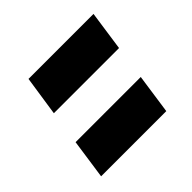

<svg xmlns="http://www.w3.org/2000/svg" viewBox="-97 -575 537 537"><g transform="rotate(-45 172.0 -306.0)"><path d="M298.1 -255.8 281.1 -137.8H23.3L40.3 -255.8ZM329.4 -474 312.4 -356H54.6L72.3 -474Z"/></g></svg>

Font: Georama ExtraCondensed Thin
Style: Italic
Weight: 100
Width: 2
Italic angle: -9°
Designer: Jean-Baptiste Levee
Foundry: Production Type
Version: Version 1.001